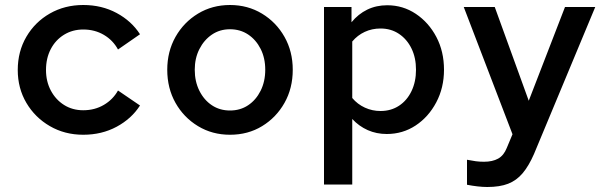

<svg xmlns="http://www.w3.org/2000/svg" viewBox="-20 -529 2440 768"><path d="M313 10Q239 10 179.5 -24.5Q120 -59 85.5 -117.5Q51 -176 51 -249Q51 -323 85.5 -382Q120 -441 179.5 -475Q239 -509 313 -509Q387 -509 446.5 -477Q506 -445 540 -392L452 -331Q432 -368 395.5 -389.5Q359 -411 313 -411Q270 -411 236 -390Q202 -369 183 -332.5Q164 -296 164 -249Q164 -203 183.5 -166.5Q203 -130 236.5 -109Q270 -88 313 -88Q359 -88 395.5 -109.5Q432 -131 452 -167L540 -107Q506 -54 446.5 -22Q387 10 313 10Z M900 10Q829 10 772 -24.5Q715 -59 682 -117.5Q649 -176 649 -250Q649 -323 682 -381.5Q715 -440 772 -474.5Q829 -509 900 -509Q971 -509 1028 -474.5Q1085 -440 1118 -381.5Q1151 -323 1151 -250Q1151 -176 1118 -117.5Q1085 -59 1028.5 -24.5Q972 10 900 10ZM900 -87Q941 -87 972.5 -108Q1004 -129 1022.5 -166Q1041 -203 1041 -250Q1041 -297 1022.5 -333.5Q1004 -370 972.5 -391Q941 -412 900 -412Q859 -412 827.5 -390.5Q796 -369 777.5 -332.5Q759 -296 759 -250Q759 -203 777.5 -166Q796 -129 827.5 -108Q859 -87 900 -87Z M1276 209V-501H1386V-440Q1413 -473 1449 -490.5Q1485 -508 1529 -508Q1592 -508 1643.5 -473.5Q1695 -439 1725.5 -381Q1756 -323 1756 -250Q1756 -178 1725 -119.5Q1694 -61 1642.5 -27Q1591 7 1527 7Q1486 7 1451 -8.5Q1416 -24 1389 -53V209ZM1502 -85Q1544 -85 1576 -106Q1608 -127 1626 -164.5Q1644 -202 1644 -250Q1644 -298 1626 -335Q1608 -372 1576 -393.5Q1544 -415 1502 -415Q1468 -415 1439 -401.5Q1410 -388 1389 -363V-137Q1410 -112 1439.5 -98.5Q1469 -85 1502 -85Z M1929 219Q1911 219 1889.5 216.5Q1868 214 1848 210V110Q1869 114 1883.5 116Q1898 118 1916 118Q1950 118 1972.5 105.5Q1995 93 2007 63L2030 8L1835 -501H1959L2095 -126L2240 -501H2361L2116 87Q2095 135 2070.5 164Q2046 193 2012.5 206Q1979 219 1929 219Z"/></svg>

Font: Red Hat Mono SemiBold
Style: Regular
Weight: 600
Monospace: yes
Designer: Pentagram, MCKL
Foundry: Pentagram, MCKL
Version: Version 1.023